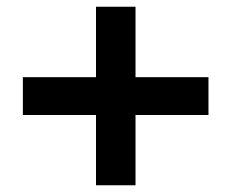

<svg xmlns="http://www.w3.org/2000/svg" viewBox="-20 -620 688 571"><path d="M265.5 -69V-278H48V-390.5H265.5V-600H383V-390.5H600V-278H383V-69Z"/></svg>

Font: Geologica Cursive
Style: Bold
Weight: 700
Designer: Sindre Bremnes, Frode Helland
Foundry: Monokrom Skriftforlag AS
Version: Version 1.010;gftools[0.9.28]